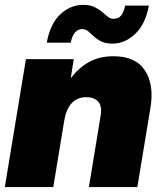

<svg xmlns="http://www.w3.org/2000/svg" viewBox="-20 -754 659 774"><path d="M238.8 -267.1 194.8 0H-0.5L84.5 -515.6H277.3L265.1 -438.5Q296.4 -480 338.4 -503.7Q380.4 -527.3 437 -527.3Q526.9 -527.3 564.5 -469.7Q602.1 -412.1 586.4 -318.8L533.7 0H338.4L385.7 -287.6Q392.1 -326.7 375.7 -344.5Q359.4 -362.3 328.6 -362.3Q290.5 -362.3 268.3 -337.2Q246.1 -312 238.8 -267.1ZM433.6 -578.1Q405.8 -578.1 388.2 -586.9Q370.6 -595.7 358.4 -607.4Q346.2 -619.1 335.7 -627.9Q325.2 -636.7 311.5 -636.7Q276.4 -636.7 265.1 -582H168.5Q182.6 -659.2 223.6 -696.8Q264.6 -734.4 314.9 -734.4Q342.3 -734.4 360.4 -725.8Q378.4 -717.3 391.1 -706.3Q403.8 -695.3 414.3 -686.8Q424.8 -678.2 437.5 -678.2Q458 -678.2 468.8 -692.1Q479.5 -706.1 484.4 -731.4H580.1Q566.4 -656.2 524.9 -617.2Q483.4 -578.1 433.6 -578.1Z"/></svg>

Font: Inter Display Black
Style: Italic
Weight: 900
Italic angle: -9.39999°
Designer: Rasmus Andersson
Foundry: rsms
Version: Version 4.000;git-a52131595